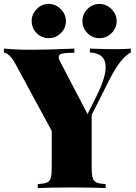

<svg xmlns="http://www.w3.org/2000/svg" viewBox="-29 -956 693 976"><path d="M636 -709V-689Q585 -664 530 -556L437 -372V-106Q437 -68 442.5 -51Q448 -34 462 -28Q476 -22 508 -20V0Q450 -3 336 -3Q217 -3 163 0V-20Q195 -22 209.5 -28Q224 -34 229 -51Q234 -68 234 -106V-290L49 -632Q33 -661 18 -674.5Q3 -688 -9 -688V-709Q53 -703 129 -703Q215 -703 349 -709V-688Q309 -688 289 -684Q269 -680 269 -665Q269 -658 273 -650L416 -376L461 -466Q508 -560 508 -615Q508 -686 428 -689V-709Q503 -706 559 -706Q606 -706 636 -709ZM306 -849Q306 -813 280 -787.5Q254 -762 219 -762Q183 -762 157.5 -787.5Q132 -813 132 -849Q132 -884 157.5 -910Q183 -936 219 -936Q253 -936 279.5 -910Q306 -884 306 -849ZM564 -849Q564 -813 538 -787.5Q512 -762 477 -762Q441 -762 415.5 -787.5Q390 -813 390 -849Q390 -884 415.5 -910Q441 -936 477 -936Q511 -936 537.5 -910Q564 -884 564 -849Z"/></svg>

Font: Playfair Display SC Black
Style: Regular
Weight: 900
Designer: Claus Eggers Sørensen
Foundry: Claus Eggers Sørensen
Version: Version 1.200; ttfautohint (v1.6)